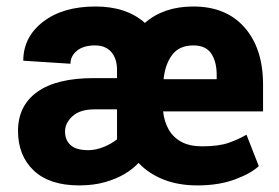

<svg xmlns="http://www.w3.org/2000/svg" viewBox="-20 -558 855 588"><path d="M785.6 -298.8V-216.8H479.5Q482.9 -185.5 496.6 -161.4Q510.3 -137.2 535.6 -123.5Q561 -109.9 599.1 -109.9Q648.4 -109.9 678.7 -120.1Q709 -130.4 734.9 -145.5L772.5 -49.3Q749 -26.9 699.5 -8.5Q649.9 9.8 584.5 9.8Q525.9 9.8 480.5 -8.3Q435.1 -26.4 404.3 -59.1Q387.2 -40.5 361.3 -25.1Q335.4 -9.8 300.8 0Q266.1 9.8 222.2 9.8Q131.8 9.8 83.5 -35.6Q35.2 -81.1 35.2 -157.2Q35.2 -234.4 94.2 -276.6Q153.3 -318.8 267.1 -318.8H338.4V-343.8Q338.4 -378.4 320.8 -398.7Q303.2 -418.9 271 -418.9Q235.4 -418.9 215.6 -402.6Q195.8 -386.2 195.8 -362.8L51.3 -372.1Q51.3 -444.3 111.8 -491.2Q172.4 -538.1 272.5 -538.1Q367.2 -538.1 423.8 -487.8Q481 -538.1 572.3 -538.1Q672.9 -538.1 729.2 -473.6Q785.6 -409.2 785.6 -298.8ZM643.6 -315.4V-328.1Q643.6 -369.6 626.7 -394.3Q609.9 -418.9 572.3 -418.9Q529.3 -418.9 507.6 -390.4Q485.8 -361.8 481 -315.4ZM179.2 -155.3Q179.2 -128.9 196.3 -113.5Q213.4 -98.1 250.5 -98.1Q272.9 -98.1 296.9 -107.7Q320.8 -117.2 338.4 -131.3V-223.1H269Q225.6 -223.1 202.4 -202.4Q179.2 -181.6 179.2 -155.3Z"/></svg>

Font: Robert Sans Black
Style: Regular
Weight: 900
Designer: Christian Robertson (extended by Adam Twardoch)
Foundry: Google
Version: Version 12.135;April 2, 2019;FontCreator 11.5.0.2425 64-bit;